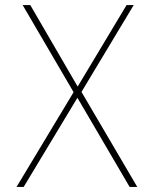

<svg xmlns="http://www.w3.org/2000/svg" viewBox="-20 -734 603 754"><path d="M45 0H73L284 -350L489 0H519L300 -373L505 -714H477L285 -394L99 -714H69L269 -372Z"/></svg>

Font: Noto Sans Mono SemiCondensed Thin
Style: Regular
Weight: 100
Width: 4
Designer: Monotype Design Team
Foundry: Monotype Imaging Inc.
Version: Version 2.014